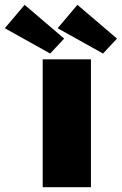

<svg xmlns="http://www.w3.org/2000/svg" viewBox="-124 -776 505 796"><path d="M253 0H53V-530H253ZM142 -616 84 -554 -104 -659 -22 -756ZM361 -616 303 -554 115 -659 197 -756Z"/></svg>

Font: Morrison Black
Style: Regular
Weight: 900
Designer: Pablo Impallari, Rodrigo Fuenzalida (Modified by Dan O. Williams)
Version: Version 0.03;June 6, 2019;FontCreator 11.5.0.2425 64-bit; tt